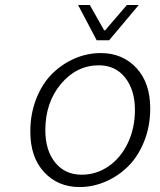

<svg xmlns="http://www.w3.org/2000/svg" viewBox="-20 -734 640 767"><path d="M366.2 -573.2 292 -713.9H338.9L396 -612.8H399.9L486.8 -713.9H534.2L416 -573.2ZM297.9 13.2Q211.4 13.2 156.2 -46.4Q101.1 -106 101.1 -208Q101.1 -279.3 124.8 -339.4Q148.4 -399.4 187.7 -438.7Q227.1 -478 277.6 -500Q328.1 -522 382.8 -522Q469.2 -522 524.7 -462.6Q580.1 -403.3 580.1 -300.8Q580.1 -230 556.2 -169.9Q532.2 -109.9 492.7 -70.3Q453.1 -30.8 402.3 -8.8Q351.6 13.2 297.9 13.2ZM306.2 -36.1Q364.3 -36.1 412.8 -69.1Q461.4 -102.1 490.2 -161.6Q519 -221.2 519 -294.9Q519 -374.5 480 -423.8Q440.9 -473.1 375 -473.1Q286.1 -473.1 223.6 -398.9Q161.1 -324.7 161.1 -213.9Q161.1 -133.3 200.4 -84.7Q239.7 -36.1 306.2 -36.1Z"/></svg>

Font: Office Code Pro Light Italic
Style: Regular
Weight: 300
Italic angle: -9°
Designer: Nathan Rutzky & Paul D. Hunt
Foundry: Adobe Systems Incorporated
Version: Version 1.004;PS 001.004;hotconv 1.0.70;makeotf.lib2.5.58329